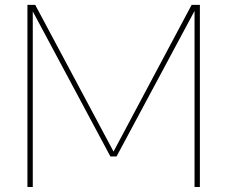

<svg xmlns="http://www.w3.org/2000/svg" viewBox="-20 -752 914 772"><path d="M783.7 0H762.2V-708L448.7 -123H423.8L111.8 -706.1V0H90.3V-732.4H121.6L436.5 -142.6L750.5 -732.4H783.7Z"/></svg>

Font: Kumbh Sans Thin
Style: Regular
Weight: 250
Version: Version 1.004